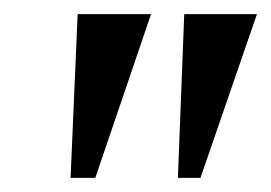

<svg xmlns="http://www.w3.org/2000/svg" viewBox="-20 -720 384 272"><path d="M80 -468 90 -700H194L115 -468ZM232 -468 241 -700H344L264 -468Z"/></svg>

Font: Manuale SemiBold
Style: Italic
Weight: 600
Italic angle: -11°
Designer: Eduardo Tunni / Pablo Cosgaya
Foundry: Eduardo Tunni / Pablo Cosgaya
Version: Version 1.002